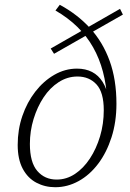

<svg xmlns="http://www.w3.org/2000/svg" viewBox="-20 -771 542 803"><path d="M211 12Q168 12 132 -7Q96 -26 75 -65.5Q54 -105 54 -165Q54 -229 73.5 -286Q93 -343 127.5 -387.5Q162 -432 207 -458Q252 -484 302 -484Q338 -484 365 -470Q392 -456 409.5 -428Q427 -400 434 -360L428 -353Q425 -416 410.5 -471Q396 -526 369.5 -573Q343 -620 303.5 -658.5Q264 -697 212 -727L230 -751Q304 -711 357 -653Q410 -595 438.5 -516.5Q467 -438 467 -337Q467 -261 446.5 -197Q426 -133 390.5 -86Q355 -39 308.5 -13.5Q262 12 211 12ZM217 -20Q258 -20 293.5 -43.5Q329 -67 356 -108Q383 -149 398.5 -201Q414 -253 414 -310Q414 -385 383.5 -418Q353 -451 304 -451Q262 -451 225.5 -427.5Q189 -404 162.5 -364Q136 -324 120.5 -273.5Q105 -223 105 -169Q105 -92 136 -56Q167 -20 217 -20ZM206 -546 192 -568 482 -734 494 -710Z"/></svg>

Font: Source Serif 4 Light
Style: Italic
Weight: 300
Italic angle: -12°
Designer: Frank Grießhammer
Foundry: Adobe Systems Incorporated
Version: Version 4.004;hotconv 1.0.116;makeotfexe 2.5.65601